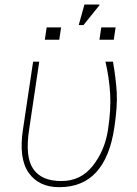

<svg xmlns="http://www.w3.org/2000/svg" viewBox="-20 -793 587 824"><path d="M243.2 -16.1Q326.2 -15.6 377.9 -81.1Q429.7 -146.5 443.4 -235.4Q457 -324.2 452.6 -393.1Q448.2 -461.4 432.6 -528.3H464.8Q477.5 -456.5 481 -396.5Q484.4 -336.4 470.7 -245.6Q432.6 10.3 234.9 10.3Q147.5 10.7 103.5 -50.8Q59.6 -112.3 78.6 -237.8L122.1 -528.3H148.4L105 -236.8Q86.9 -119.1 123 -67.4Q159.2 -15.6 243.2 -16.1ZM342.3 -773.4H405.8L407.2 -771L338.4 -685.5H317.9ZM234.4 -622.6H172.4L180.2 -675.3H242.2ZM468.3 -622.6H406.7L414.6 -675.3H476.1Z"/></svg>

Font: Roboto-ThinItalic
Style: Italic
Weight: 250
Italic angle: -12°
Designer: Google
Version: Version 1.100141; 2013; ttfautohint (v0.94.14-c901) -l 8 -r 